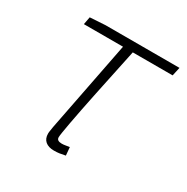

<svg xmlns="http://www.w3.org/2000/svg" viewBox="-120 -584 679 697"><g transform="rotate(30 219.5 -236.0)"><path d="M194 8Q171 8 158 -3Q145 -14 145 -35Q145 -41 146.5 -49Q148 -57 149 -65L223 -444H59L65 -476L129 -480H439L431 -444H264Q241 -336 223 -249Q205 -162 195 -107.5Q185 -53 185 -43Q185 -35 190.5 -31.5Q196 -28 206 -28Q214 -28 222 -29.5Q230 -31 238 -32L241 2Q227 5 217 6.5Q207 8 194 8Z"/></g></svg>

Font: Source Sans 3 Light
Style: Italic
Weight: 300
Italic angle: -11°
Designer: Paul D. Hunt
Foundry: Adobe
Version: Version 3.046;hotconv 1.0.118;makeotfexe 2.5.65603